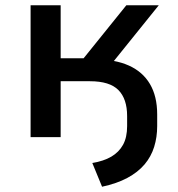

<svg xmlns="http://www.w3.org/2000/svg" viewBox="-20 -520 676 728"><path d="M367 188 330 98Q373 91 402 74Q431 57 446.5 29Q462 1 462 -42V-80Q462 -145 429 -178.5Q396 -212 321 -212H210V0H96V-500H210V-299H297L459 -500H582L383 -253L340 -295Q416 -295 468.5 -271.5Q521 -248 548.5 -201.5Q576 -155 576 -86V-42Q576 0 564.5 37Q553 74 528 103.5Q503 133 463 154.5Q423 176 367 188Z"/></svg>

Font: Nunito Sans 6pt SemiBold
Style: Regular
Weight: 600
Version: Version 3.101;gftools[0.9.27]